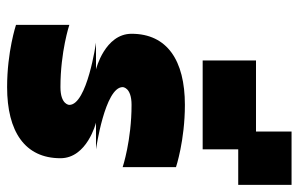

<svg xmlns="http://www.w3.org/2000/svg" viewBox="-170 -670 840 540"><g transform="rotate(90 250.0 -400.0)"><path d="M175 -250H100C100 -250 275 -225 275 -175C275 -175 275 -150 225 -150C125 -150 50 -175 50 -175V-25C50 -25 125 0 225 0C350 0 425 -50 425 -150C425 -225 325 -250 325 -250H400C400 -250 225 -275 225 -325C225 -325 225 -350 275 -350C375 -350 450 -325 450 -325V-475C450 -475 375 -500 275 -500C150 -500 75 -450 75 -350C75 -275 175 -250 175 -250ZM150 -550H400V-650H500V-800H350V-700H150Z"/></g></svg>

Font: LS-VG5000 Bold Shifted
Style: Regular
Weight: 400
Designer: Justin Bihan, 2021
Foundry: Justin Bihan, 2021
Version: Version 1.000;Glyphs 3.1.2 (3151)